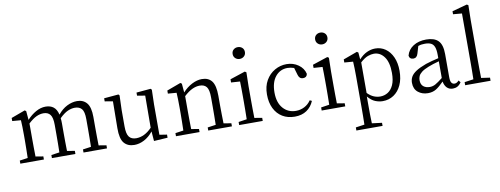

<svg xmlns="http://www.w3.org/2000/svg" viewBox="-78 -1251 5100 1957"><g transform="rotate(-10 2471.5 -272.5)"><path d="M863 -45 942 -32V0H699V-32L784 -44Q785 -86 785.5 -137.5Q786 -189 786 -228V-330Q786 -408 761.5 -436.5Q737 -465 690 -465Q655 -465 616.5 -448Q578 -431 531 -385Q534 -361 534 -332V-228Q534 -189 534.5 -137.5Q535 -86 536 -45L615 -32V0H372V-32L457 -44Q458 -85 458.5 -137Q459 -189 459 -228V-328Q459 -404 435.5 -434.5Q412 -465 366 -465Q329 -465 291.5 -447.5Q254 -430 208 -387V-228Q208 -190 208.5 -138Q209 -86 210 -45L289 -32V0H45V-32L129 -44Q130 -86 131 -138Q132 -190 132 -228V-283Q132 -331 131 -365.5Q130 -400 128 -435L39 -442V-474L183 -527L197 -517L205 -425Q248 -472 298 -500Q348 -528 398 -528Q448 -528 480 -503Q512 -478 525 -423Q568 -476 620 -502Q672 -528 724 -528Q788 -528 824.5 -484.5Q861 -441 861 -340V-228Q861 -189 861.5 -137.5Q862 -86 863 -45Z M1492 -44 1569 -32V0L1427 9L1419 -91Q1377 -39 1326.5 -12.5Q1276 14 1224 14Q1156 14 1118.5 -30Q1081 -74 1082 -184L1085 -462L1002 -476V-508L1152 -521L1162 -510L1157 -358V-190Q1157 -112 1181 -81Q1205 -50 1254 -50Q1340 -50 1417 -130L1419 -462L1337 -476V-508L1485 -521L1496 -510L1492 -358Z M2156 -45 2235 -32V0H1990V-32L2075 -44Q2076 -85 2076.5 -137Q2077 -189 2077 -228V-328Q2077 -406 2054 -436Q2031 -466 1983 -466Q1946 -466 1906.5 -448Q1867 -430 1819 -386V-228Q1819 -190 1819.5 -138Q1820 -86 1821 -45L1900 -32V0H1656V-32L1740 -44Q1741 -86 1742 -138Q1743 -190 1743 -228V-283Q1743 -330 1742 -365Q1741 -400 1739 -435L1650 -442V-474L1794 -527L1808 -517L1816 -425Q1859 -473 1912.5 -500.5Q1966 -528 2016 -528Q2084 -528 2118.5 -483Q2153 -438 2153 -332V-228Q2153 -189 2154 -137.5Q2155 -86 2156 -45Z M2433 -663Q2407 -663 2388.5 -680Q2370 -697 2370 -724Q2370 -752 2388.5 -768.5Q2407 -785 2433 -785Q2460 -785 2478.5 -768.5Q2497 -752 2497 -724Q2497 -697 2478.5 -680Q2460 -663 2433 -663ZM2475 -45 2554 -32V0H2310V-32L2396 -45Q2397 -86 2397.5 -138Q2398 -190 2398 -228V-284Q2398 -330 2397.5 -364Q2397 -398 2396 -436L2304 -442V-475L2461 -527L2476 -517L2473 -375V-228Q2473 -190 2473.5 -138Q2474 -86 2475 -45Z M3062 -124 3083 -114Q3058 -54 3008 -20Q2958 14 2885 14Q2812 14 2757.5 -19Q2703 -52 2673 -113Q2643 -174 2643 -257Q2643 -342 2678 -402.5Q2713 -463 2770 -495.5Q2827 -528 2892 -528Q2961 -528 3013.5 -491Q3066 -454 3080 -395Q3074 -358 3036 -358Q3014 -358 3002 -370Q2990 -382 2985 -401L2963 -476Q2927 -488 2895 -488Q2819 -488 2770.5 -429Q2722 -370 2722 -264Q2722 -159 2773.5 -100.5Q2825 -42 2906 -42Q2953 -42 2994 -63Q3035 -84 3062 -124Z M3287 -663Q3261 -663 3242.5 -680Q3224 -697 3224 -724Q3224 -752 3242.5 -768.5Q3261 -785 3287 -785Q3314 -785 3332.5 -768.5Q3351 -752 3351 -724Q3351 -697 3332.5 -680Q3314 -663 3287 -663ZM3329 -45 3408 -32V0H3164V-32L3250 -45Q3251 -86 3251.5 -138Q3252 -190 3252 -228V-284Q3252 -330 3251.5 -364Q3251 -398 3250 -436L3158 -442V-475L3315 -527L3330 -517L3327 -375V-228Q3327 -190 3327.5 -138Q3328 -86 3329 -45Z M3646 -413V-97Q3679 -64 3711.5 -50.5Q3744 -37 3778 -37Q3821 -37 3857 -59.5Q3893 -82 3914.5 -129.5Q3936 -177 3936 -253Q3936 -363 3894 -420.5Q3852 -478 3787 -478Q3760 -478 3725.5 -466Q3691 -454 3646 -413ZM3635 -517 3641 -445Q3680 -488 3723 -508Q3766 -528 3810 -528Q3869 -528 3915.5 -495.5Q3962 -463 3989 -403Q4016 -343 4016 -261Q4016 -176 3987.5 -114.5Q3959 -53 3909 -19.5Q3859 14 3795 14Q3757 14 3718 -1.5Q3679 -17 3642 -61V32Q3642 76 3642.5 123.5Q3643 171 3645 217L3748 230V262H3477V230L3568 217Q3569 172 3569.5 125Q3570 78 3570 34V-282Q3570 -330 3569 -365Q3568 -400 3566 -435L3476 -442V-474L3621 -527Z M4427 -114V-287Q4396 -279 4365.5 -269Q4335 -259 4315 -251Q4267 -232 4242 -212.5Q4217 -193 4208.5 -172.5Q4200 -152 4200 -132Q4200 -87 4225.5 -66Q4251 -45 4292 -45Q4323 -45 4351 -60.5Q4379 -76 4427 -114ZM4591 -59 4608 -38Q4590 -11 4568.5 0.5Q4547 12 4521 12Q4483 12 4459.5 -12Q4436 -36 4429 -77Q4383 -30 4347.5 -8Q4312 14 4263 14Q4203 14 4161 -20Q4119 -54 4119 -118Q4119 -152 4134.5 -180Q4150 -208 4188 -233Q4226 -258 4294 -283Q4323 -292 4358 -302Q4393 -312 4427 -319V-351Q4427 -406 4415.5 -435.5Q4404 -465 4380 -476.5Q4356 -488 4318 -488Q4302 -488 4284.5 -486Q4267 -484 4248 -477L4226 -403Q4214 -359 4177 -359Q4158 -359 4146.5 -369Q4135 -379 4133 -397Q4149 -458 4204 -493Q4259 -528 4338 -528Q4421 -528 4462 -487Q4503 -446 4503 -348V-111Q4503 -68 4514.5 -51.5Q4526 -35 4546 -35Q4559 -35 4569.5 -41Q4580 -47 4591 -59Z M4822 -45 4912 -32V0H4649V-32L4742 -45Q4743 -89 4743.5 -136.5Q4744 -184 4744 -228V-726L4653 -734V-765L4808 -807L4823 -798L4820 -644V-228Q4820 -184 4820.5 -136.5Q4821 -89 4822 -45Z"/></g></svg>

Font: Shippori Mincho TTF
Style: Regular
Weight: 400
Version: Version 2.100